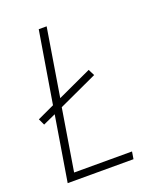

<svg xmlns="http://www.w3.org/2000/svg" viewBox="-136 -824 772 913"><g transform="rotate(-20 250.0 -367.5)"><path d="M48 0 102 -329 38 -300 23 -332 109 -372 169 -735H209L153 -392L326 -472L342 -440L145 -349L94 -37H387L381 0Z"/></g></svg>

Font: Iosevka Term Curly XLt Obl
Style: Regular
Weight: 200
Italic angle: -9°
Designer: Belleve Invis
Foundry: Belleve Invis
Version: Version 32.3.0